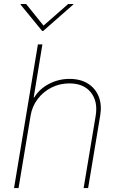

<svg xmlns="http://www.w3.org/2000/svg" viewBox="-20 -952 608 972"><path d="M134.9 -366.5 73.9 0H51.1L171.9 -727.3H194.6L150.6 -458.8H153.4Q179 -501.4 227.5 -527Q275.9 -552.6 332.4 -552.6Q387.1 -552.6 425.1 -528.8Q463.1 -505 479.8 -463.1Q496.4 -421.2 487.2 -366.5L426.1 0H403.4L464.5 -366.5Q476.2 -438.9 439.8 -484.4Q403.4 -529.8 331 -529.8Q282.7 -529.8 240.9 -508.9Q199.2 -487.9 171 -451Q142.8 -414.1 134.9 -366.5ZM112.2 -931.8 200.3 -822.4 325.3 -931.8H352.3L350.9 -929L198.9 -795.5H193.2L83.8 -929L85.2 -931.8Z"/></svg>

Font: Inter UI Thin
Style: Italic
Weight: 100
Italic angle: -9.39999°
Designer: Rasmus Andersson
Foundry: rsms
Version: 3.2;8d6f07862